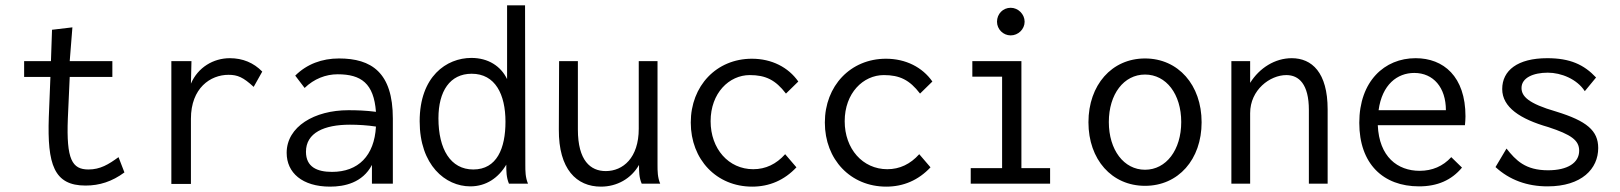

<svg xmlns="http://www.w3.org/2000/svg" viewBox="-20 -685 6040 716"><path d="M299 7C351 7 398 -8 444 -42L422 -99C385 -72 354 -53 310 -53C249 -53 227 -90 233 -243L240 -398H399V-457H240L250 -583L174 -574L170 -457H70V-398H168L162 -248C156 -72 181 7 299 7Z M619 1H692V-242C692 -357 765 -406 832 -406C866 -406 887 -397 926 -361L958 -418C926 -451 885 -468 837 -468C776 -468 718 -434 692 -373L694 -457H619Z M1211 11C1264 11 1332 -3 1367 -70V0H1445V-243C1445 -415 1365 -467 1244 -467C1181 -467 1124 -446 1081 -403L1116 -357C1151 -391 1195 -408 1239 -408C1327 -408 1374 -374 1382 -268C1344 -273 1310 -274 1279 -274C1153 -274 1049 -213 1049 -115C1049 -41 1107 11 1211 11ZM1121 -119C1121 -190 1189 -220 1285 -220C1315 -220 1350 -218 1382 -213C1376 -104 1316 -44 1218 -44C1163 -44 1121 -62 1121 -119Z M1734 10C1793 10 1839 -22 1868 -71C1868 -47 1868 -24 1878 0H1949C1939 -24 1939 -47 1939 -71L1938 -665H1871V-390C1848 -438 1801 -469 1738 -469C1645 -469 1545 -400 1545 -233C1545 -69 1641 10 1734 10ZM1745 -53C1660 -53 1615 -129 1615 -244C1615 -345 1658 -410 1739 -410C1827 -410 1865 -333 1865 -231C1865 -132 1833 -53 1745 -53Z M2221 11C2281 11 2334 -19 2363 -70C2363 -47 2363 -23 2373 0H2442C2432 -24 2432 -47 2432 -71V-457H2362V-205C2362 -96 2303 -47 2239 -47C2182 -47 2135 -86 2135 -202V-457H2065L2064 -202C2063 -54 2130 11 2221 11Z M2785 11C2849 11 2905 -13 2950 -61L2908 -110C2875 -73 2835 -54 2789 -54C2697 -54 2630 -130 2630 -233C2630 -338 2699 -405 2776 -405C2835 -405 2872 -387 2911 -336L2957 -381C2920 -434 2858 -466 2784 -466C2652 -466 2556 -365 2556 -228C2556 -90 2652 11 2785 11Z M3285 11C3349 11 3405 -13 3450 -61L3408 -110C3375 -73 3335 -54 3289 -54C3197 -54 3130 -130 3130 -233C3130 -338 3199 -405 3276 -405C3335 -405 3372 -387 3411 -336L3457 -381C3420 -434 3358 -466 3284 -466C3152 -466 3056 -365 3056 -228C3056 -90 3152 11 3285 11Z M3749 -553C3777 -553 3801 -576 3801 -604C3801 -632 3777 -656 3749 -656C3720 -656 3698 -633 3698 -604C3698 -576 3721 -553 3749 -553ZM3600 0H3896V-58H3789V-457H3606V-399H3717V-58H3600Z M4250 8C4374 8 4461 -90 4461 -229C4461 -368 4374 -467 4250 -467C4126 -467 4039 -368 4039 -229C4039 -90 4126 8 4250 8ZM4250 -52C4171 -52 4115 -126 4115 -230C4115 -334 4171 -407 4250 -407C4329 -407 4385 -334 4385 -230C4385 -126 4329 -52 4250 -52Z M4572 0H4642V-263C4642 -350 4716 -405 4777 -405C4824 -405 4861 -371 4861 -275V0H4931V-277C4931 -415 4872 -468 4797 -468C4735 -468 4677 -432 4642 -376V-457H4572Z M5272 10C5340 10 5393 -13 5432 -60L5392 -99C5361 -65 5321 -48 5274 -48C5192 -48 5123 -100 5118 -218H5443C5444 -229 5445 -240 5445 -251C5445 -400 5363 -468 5259 -468C5143 -468 5049 -382 5049 -227C5049 -74 5138 10 5272 10ZM5121 -274C5134 -370 5191 -413 5254 -413C5325 -413 5372 -359 5372 -274Z M5751 10C5879 10 5940 -56 5940 -133C5940 -198 5897 -234 5783 -269C5679 -299 5654 -326 5654 -357C5654 -395 5698 -414 5752 -414C5802 -414 5861 -390 5890 -345L5932 -396C5887 -444 5835 -468 5750 -468C5639 -468 5582 -422 5582 -353C5582 -285 5649 -241 5754 -211C5839 -183 5869 -162 5869 -123C5869 -78 5826 -50 5753 -50C5668 -50 5633 -87 5598 -131L5557 -62C5609 -14 5675 10 5751 10Z"/></svg>

Font: Inconsolata Thin
Style: Regular
Weight: 100
Monospace: yes
Designer: Raph Levien, Cyreal, Brenton Simpson
Foundry: Raph Levien, Cyreal, Google
Version: Version 3.100